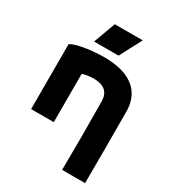

<svg xmlns="http://www.w3.org/2000/svg" viewBox="-213 -800 1026 1137"><g transform="rotate(30 300.0 -231.5)"><path d="M209 0V-330C223 -337 257 -342 288 -342C356 -342 392 -310 393 -250C395 -65 395 35 393 220H550C551 25 551 -76 550 -271C549 -379 488 -483 275 -483C222 -483 103 -474 54 -444V0ZM177 -533H344L423 -683H232Z"/></g></svg>

Font: Kreadon Extra Bold
Style: Regular
Weight: 800
Designer: kohakuno
Foundry: StudioGnu
Version: Version 1.000;Glyphs 3.1.2 (3151)